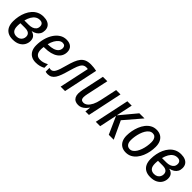

<svg xmlns="http://www.w3.org/2000/svg" viewBox="262 -1670 2803 2803"><g transform="rotate(45 1663.5 -268.5)"><path d="M217.3 9.8Q158.7 9.8 118.2 -12.7Q77.6 -35.2 56.6 -78.4Q35.6 -121.6 35.6 -184.1Q35.6 -235.4 45.7 -287.1Q55.7 -338.9 76.7 -385.7Q97.7 -432.6 129.6 -469Q161.6 -505.4 205.3 -526.4Q249 -547.4 304.7 -547.4Q353.5 -547.4 388.7 -532.5Q423.8 -517.6 442.6 -488.8Q461.4 -460 461.4 -418.5Q461.4 -379.4 445.6 -350.3Q429.7 -321.3 401.1 -302.7Q372.6 -284.2 333 -275.4L332.5 -272.5Q371.1 -264.2 395.8 -237.1Q420.4 -210 420.4 -159.7Q420.4 -117.2 398.9 -78.4Q377.4 -39.6 332.5 -14.9Q287.6 9.8 217.3 9.8ZM225.1 -61.5Q259.8 -61.5 283.2 -75.2Q306.6 -88.9 318.8 -111.6Q331.1 -134.3 331.1 -160.6Q331.1 -186 320.1 -203.4Q309.1 -220.7 286.4 -230Q263.7 -239.3 227.5 -239.3H131.8Q130.4 -226.6 129.2 -212.4Q127.9 -198.2 127.9 -182.6Q127.9 -117.2 154.1 -89.4Q180.2 -61.5 225.1 -61.5ZM144.5 -309.1H234.4Q272.5 -309.1 303 -320.1Q333.5 -331.1 351.3 -353.5Q369.1 -376 369.1 -410.6Q369.1 -439.9 352.1 -457.5Q335 -475.1 299.3 -475.1Q261.7 -475.1 231.4 -455.1Q201.2 -435.1 179.4 -397.9Q157.7 -360.8 144.5 -309.1Z M693.4 9.8Q640.1 9.8 601.8 -12Q563.5 -33.7 542.7 -75Q522 -116.2 522 -174.8Q522 -247.1 540 -314Q558.1 -380.9 592 -433.6Q626 -486.3 673.3 -516.8Q720.7 -547.4 779.3 -547.4Q843.8 -547.4 879.2 -515.4Q914.6 -483.4 914.6 -425.8Q914.6 -383.3 896.5 -348.1Q878.4 -313 842.8 -287.6Q807.1 -262.2 754.4 -248.5Q701.7 -234.9 631.3 -234.9H618.2Q615.7 -221.7 614.5 -207.8Q613.3 -193.8 613.3 -180.2Q613.3 -123 638.2 -93.8Q663.1 -64.5 712.4 -64.5Q746.1 -64.5 775.1 -73.5Q804.2 -82.5 839.4 -100.6V-25.9Q806.6 -8.3 771.7 0.7Q736.8 9.8 693.4 9.8ZM630.4 -304.2H639.2Q699.2 -304.2 741.2 -317.9Q783.2 -331.5 805.4 -357.7Q827.6 -383.8 827.6 -420.4Q827.6 -445.3 813.5 -460Q799.3 -474.6 770.5 -474.6Q741.7 -474.6 714.4 -453.4Q687 -432.1 665 -394Q643.1 -356 630.4 -304.2Z M936.5 6.8Q922.4 6.8 911.9 4.6Q901.4 2.4 892.6 -1V-79.1Q899.4 -76.2 907.5 -74.5Q915.5 -72.8 924.3 -72.8Q943.8 -73.2 959.5 -83.7Q975.1 -94.2 988.8 -117.9Q1002.4 -141.6 1015.6 -180.9Q1028.8 -220.2 1043.9 -276.9Q1062 -344.7 1081.8 -394.8Q1101.6 -444.8 1127.9 -477.8Q1154.3 -510.7 1192.6 -526.9Q1231 -543 1287.1 -543Q1319.8 -543 1349.1 -539.1Q1378.4 -535.2 1405.3 -529.3L1293 0H1201.7L1300.8 -461.9Q1294.4 -463.4 1286.6 -464.1Q1278.8 -464.8 1270 -464.8Q1232.4 -464.8 1208.3 -443.4Q1184.1 -421.9 1165.5 -374.3Q1147 -326.7 1124.5 -247.1Q1107.4 -185.1 1090.3 -137.7Q1073.2 -90.3 1052.7 -58.3Q1032.2 -26.4 1003.9 -10Q975.6 6.3 936.5 6.8Z M1570.3 9.8Q1533.2 9.8 1507.1 -4.4Q1481 -18.6 1467.3 -45.9Q1453.6 -73.2 1453.6 -112.3Q1453.6 -131.8 1457 -155.3Q1460.4 -178.7 1464.8 -201.7L1536.6 -537.6H1627.9L1556.2 -201.7Q1551.8 -180.7 1549.1 -161.9Q1546.4 -143.1 1546.4 -127.4Q1546.4 -99.1 1559.6 -83.7Q1572.8 -68.4 1601.6 -68.4Q1633.8 -68.4 1663.3 -92Q1692.9 -115.7 1716.6 -162.4Q1740.2 -209 1754.4 -277.3L1810.1 -537.6H1899.9L1786.1 0H1713.4L1722.7 -85.4H1719.2Q1702.1 -59.6 1679.9 -38.1Q1657.7 -16.6 1630.4 -3.4Q1603 9.8 1570.3 9.8Z M1927.7 0 2041.5 -537.6H2131.8L2077.6 -283.2L2289.6 -537.6H2395.5L2169.9 -274.4L2297.9 0H2195.8L2075.2 -270.5L2018.1 0Z M2552.7 8.8Q2501 8.8 2463.9 -13.2Q2426.8 -35.2 2406.7 -76.7Q2386.7 -118.2 2386.7 -176.3Q2386.7 -223.1 2396.2 -274.2Q2405.8 -325.2 2425.3 -373.8Q2444.8 -422.4 2475.1 -461.4Q2505.4 -500.5 2546.4 -523.7Q2587.4 -546.9 2640.1 -546.9Q2691.9 -546.9 2729 -524.4Q2766.1 -502 2785.9 -460Q2805.7 -418 2805.7 -358.9Q2805.7 -309.1 2795.9 -257.1Q2786.1 -205.1 2766.1 -157.5Q2746.1 -109.9 2715.8 -72.3Q2685.5 -34.7 2644.8 -12.9Q2604 8.8 2552.7 8.8ZM2560.5 -67.4Q2588.4 -67.4 2611.8 -84.5Q2635.3 -101.6 2654.1 -131.1Q2672.9 -160.6 2686 -198.5Q2699.2 -236.3 2706.3 -278.8Q2713.4 -321.3 2713.4 -363.3Q2713.4 -393.6 2705.3 -417.7Q2697.3 -441.9 2679.7 -456.1Q2662.1 -470.2 2633.8 -470.2Q2603.5 -470.2 2578.9 -451.4Q2554.2 -432.6 2535.4 -401.4Q2516.6 -370.1 2503.9 -331.3Q2491.2 -292.5 2484.6 -252Q2478 -211.4 2478 -174.8Q2478 -123 2499.3 -95.2Q2520.5 -67.4 2560.5 -67.4Z M3058.1 9.8Q2999.5 9.8 2959 -12.7Q2918.5 -35.2 2897.5 -78.4Q2876.5 -121.6 2876.5 -184.1Q2876.5 -235.4 2886.5 -287.1Q2896.5 -338.9 2917.5 -385.7Q2938.5 -432.6 2970.5 -469Q3002.4 -505.4 3046.1 -526.4Q3089.8 -547.4 3145.5 -547.4Q3194.3 -547.4 3229.5 -532.5Q3264.6 -517.6 3283.4 -488.8Q3302.2 -460 3302.2 -418.5Q3302.2 -379.4 3286.4 -350.3Q3270.5 -321.3 3241.9 -302.7Q3213.4 -284.2 3173.8 -275.4L3173.3 -272.5Q3211.9 -264.2 3236.6 -237.1Q3261.2 -210 3261.2 -159.7Q3261.2 -117.2 3239.7 -78.4Q3218.3 -39.6 3173.3 -14.9Q3128.4 9.8 3058.1 9.8ZM3065.9 -61.5Q3100.6 -61.5 3124 -75.2Q3147.5 -88.9 3159.7 -111.6Q3171.9 -134.3 3171.9 -160.6Q3171.9 -186 3160.9 -203.4Q3149.9 -220.7 3127.2 -230Q3104.5 -239.3 3068.4 -239.3H2972.7Q2971.2 -226.6 2970 -212.4Q2968.8 -198.2 2968.8 -182.6Q2968.8 -117.2 2994.9 -89.4Q3021 -61.5 3065.9 -61.5ZM2985.4 -309.1H3075.2Q3113.3 -309.1 3143.8 -320.1Q3174.3 -331.1 3192.1 -353.5Q3210 -376 3210 -410.6Q3210 -439.9 3192.9 -457.5Q3175.8 -475.1 3140.1 -475.1Q3102.5 -475.1 3072.3 -455.1Q3042 -435.1 3020.3 -397.9Q2998.5 -360.8 2985.4 -309.1Z"/></g></svg>

Font: Open Sans SemiCondensed Medium
Style: Italic
Weight: 500
Width: 4
Italic angle: -12°
Designer: Monotype Design Team
Foundry: Monotype Imaging Inc.
Version: Version 3.000